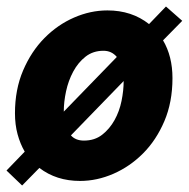

<svg xmlns="http://www.w3.org/2000/svg" viewBox="-20 -544 580 590"><path d="M226 12Q153 12 101 -28L48 26L0 -20L56 -78Q42 -102 34 -131.5Q26 -161 26 -196Q26 -269 51 -327.5Q76 -386 116.5 -427Q157 -468 207.5 -490Q258 -512 310 -512Q385 -512 438 -470L490 -524L540 -480L481 -420Q510 -371 510 -304Q510 -230 485 -171.5Q460 -113 419.5 -72.5Q379 -32 328.5 -10Q278 12 226 12ZM298 -388Q266 -388 243 -370Q220 -352 205 -324Q190 -296 183 -263.5Q176 -231 176 -201L339 -369Q323 -388 298 -388ZM238 -112Q271 -112 294 -130Q317 -148 332 -175Q347 -202 353.5 -234Q360 -266 360 -295L198 -128Q212 -112 238 -112Z"/></svg>

Font: mr_Source Sans Pro
Style: Italic
Weight: 900
Italic angle: -11°
Designer: Paul D. Hunt
Foundry: Adobe Systems Incorporated
Version: Version 1.076;July 10, 2024;FontCreator 11.5.0.2430 64-bit